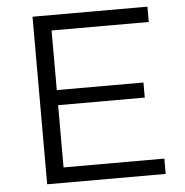

<svg xmlns="http://www.w3.org/2000/svg" viewBox="-51 -749 771 799"><g transform="rotate(-5 334.5 -350.0)"><path d="M188 -64V-324H550V-387H188V-636H594V-700H114V0H609V-64Z"/></g></svg>

Font: Talent
Style: Regular
Weight: 400
Designer: Mike Powis
Version: Version 1.001;hotconv 1.0.109;makeotfexe 2.5.65596